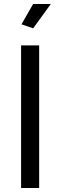

<svg xmlns="http://www.w3.org/2000/svg" viewBox="-20 -936 300 956"><path d="M85 0V-710H175V0ZM145 -795 87 -815 145 -916H233Z"/></svg>

Font: IngvarSans
Style: Regular
Weight: 500
Version: Version 3.000